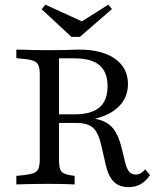

<svg xmlns="http://www.w3.org/2000/svg" viewBox="-20 -781 655 813"><path d="M148.4 -145.2V-465.3Q148.4 -490.3 143.1 -503.6Q137.9 -516.9 123 -523Q108.1 -529 80.6 -531.5L49.2 -534.7V-571Q64.5 -571 86.3 -570.2Q108.1 -569.4 132.7 -569Q157.3 -568.5 180.6 -568.5H188.7Q216.9 -568.5 241.1 -569Q265.3 -569.4 284.7 -570.2Q304 -571 314.5 -571Q412.1 -571 466.9 -532.3Q521.8 -493.5 521.8 -425Q521.8 -377.4 494 -342.3Q466.1 -307.3 415.7 -288.3Q365.3 -269.4 296 -269.4H192.7V-296.8H295.2Q366.9 -296.8 401.2 -326.2Q435.5 -355.6 435.5 -416.1Q435.5 -475.8 401.2 -504.8Q366.9 -533.9 296 -533.9H229.8V-145.2ZM524.2 11.3Q486.3 11.3 463.3 -10.1Q440.3 -31.5 429 -78.2L408.1 -168.5Q400 -204 387.1 -224.2Q374.2 -244.4 353.6 -252.4Q333.1 -260.5 299.2 -260.5H196.8V-285.5H289.5Q359.7 -285.5 399.6 -274.2Q439.5 -262.9 460.9 -234.7Q482.3 -206.5 495.2 -154L509.7 -94.4Q516.9 -65.3 527.4 -53.6Q537.9 -41.9 555.6 -41.9Q566.1 -41.9 575 -46.8Q583.9 -51.6 595.2 -63.7L615.3 -39.5Q596.8 -12.9 575 -0.8Q553.2 11.3 524.2 11.3ZM180.6 -2.4Q157.3 -2.4 132.7 -2Q108.1 -1.6 86.3 -1.2Q64.5 -0.8 49.2 0V-36.3L80.6 -39.5Q108.1 -42.7 123 -48.4Q137.9 -54 143.1 -67.7Q148.4 -81.5 148.4 -105.6V-145.2H229.8V-105.6Q229.8 -68.5 239.1 -56Q248.4 -43.5 279.8 -38.7L296 -36.3V0Q284.7 -0.8 267.7 -1.2Q250.8 -1.6 231.5 -2Q212.1 -2.4 193.5 -2.4H189.5ZM438.7 -761.3 454 -742.7 318.5 -625H282.3L156.5 -741.9L171.8 -761.3L357.3 -676.6L298.4 -672.6Z"/></svg>

Font: Playfair 9pt
Style: Regular
Weight: 400
Designer: Claus Eggers Sørensen
Foundry: Claus Eggers Sørensen
Version: Version 2.203